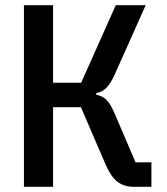

<svg xmlns="http://www.w3.org/2000/svg" viewBox="-20 -718 640 738"><path d="M72 -698H184V-400H292L425 -698H540L422 -434Q405 -396 388.5 -380Q372 -364 350 -360V-354Q375 -349 390.5 -333Q406 -317 423 -276L501 -94H562V0H494Q457 0 432 -19Q407 -38 387 -83L291 -306H184V0H72Z"/></svg>

Font: IBM Plex Mono Medium
Style: Regular
Weight: 500
Monospace: yes
Designer: Mike Abbink, Paul van der Laan, Pieter van Rosmalen
Foundry: Bold Monday
Version: Version 2.3